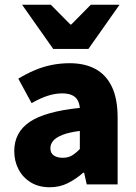

<svg xmlns="http://www.w3.org/2000/svg" viewBox="-20 -776 572 808"><path d="M189 12Q143 12 109.5 -8.5Q76 -29 58 -63.5Q40 -98 40 -140Q40 -219 105 -263Q170 -307 316 -322Q314 -342 306 -355.5Q298 -369 282 -376Q266 -383 241 -383Q212 -383 181 -373Q150 -363 113 -342L57 -445Q90 -465 125 -480Q160 -495 197 -502.5Q234 -510 273 -510Q337 -510 382 -485.5Q427 -461 451 -410.5Q475 -360 475 -281V0H345L334 -49H330Q299 -22 265 -5Q231 12 189 12ZM244 -112Q267 -112 283.5 -122Q300 -132 316 -149V-225Q269 -219 242 -208Q215 -197 203.5 -183Q192 -169 192 -152Q192 -132 206 -122Q220 -112 244 -112ZM204 -570 73 -756H194L276 -673H280L362 -756H483L352 -570Z"/></svg>

Font: Source Sans 3 ExtraBold
Style: Regular
Weight: 800
Designer: Paul D. Hunt
Foundry: Adobe
Version: Version 3.052;hotconv 1.1.0;makeotfexe 2.6.0